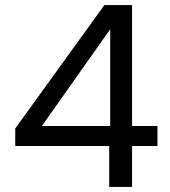

<svg xmlns="http://www.w3.org/2000/svg" viewBox="-20 -736 669 756"><path d="M40 -161H410V0H500V-161H600V-240H500V-716H391L40 -230ZM145 -240 414 -621V-240Z"/></svg>

Font: Poppins
Style: Regular
Weight: 400
Designer: Ninad Kale (Devanagari), Jonny Pinhorn (Latin)
Foundry: Indian Type Foundry
Version: 4.004